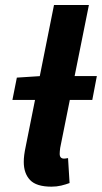

<svg xmlns="http://www.w3.org/2000/svg" viewBox="-20 -720 399 752"><path d="M28.6 -328.6 46 -416 138.9 -422H359.3L341.5 -328.6ZM181.7 11.1Q122.4 11.1 97.8 -14.9Q73.1 -40.8 73.1 -85.7Q73.1 -98.9 74.9 -113.2Q76.7 -127.4 80.7 -146.2L191.5 -700.4H328.2L215.8 -141.1Q214.8 -132.5 214.3 -127.8Q213.8 -123.1 213.8 -117.5Q213.8 -98.8 230.9 -98.8Q233.9 -98.8 237.2 -99.3Q240.5 -99.8 246.5 -100.8L252.5 -3.1Q237.8 2.4 219.9 6.8Q202.1 11.1 181.7 11.1Z"/></svg>

Font: Source Sans 3
Style: Italic
Weight: 200
Italic angle: -11°
Designer: Paul D. Hunt
Foundry: Adobe
Version: Version 3.046;hotconv 1.0.118;makeotfexe 2.5.65603